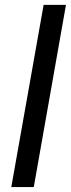

<svg xmlns="http://www.w3.org/2000/svg" viewBox="-20 -760 288 780"><path d="M25.9 0 157.2 -740.2H248L117.2 0Z"/></svg>

Font: SVN-Poppins
Style: Italic
Weight: 400
Italic angle: -10°
Designer: Ninad Kale (Devanagari), Jonny Pinhorn (Latin)
Foundry: Indian Type Foundry
Version: Version 3.002 2017